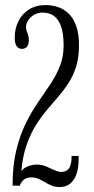

<svg xmlns="http://www.w3.org/2000/svg" viewBox="-20 -731 372 756"><path d="M215 5.5Q197 5.5 183.2 -0.2Q169.5 -6 157 -13.5Q144.5 -21 131.8 -26.8Q119 -32.5 103 -32.5Q82.5 -32.5 71.5 -21.5Q60.5 -10.5 58.5 0H29.5Q29.5 -79.5 44 -139Q58.5 -198.5 81.2 -244.8Q104 -291 130 -328.5Q156 -366 178.8 -400.2Q201.5 -434.5 216 -471Q230.5 -507.5 230.5 -551.5Q230.5 -600.5 219.8 -629Q209 -657.5 190.5 -669.5Q172 -681.5 148 -681.5Q129 -681.5 114.2 -672.8Q99.5 -664 91 -651Q82.5 -638 82.5 -625.5Q82.5 -615 85.2 -608Q88 -601 90.8 -593.5Q93.5 -586 93.5 -574Q93.5 -554.5 85.8 -546.5Q78 -538.5 66 -538.5Q54 -538.5 46 -548.5Q38 -558.5 38 -583.5Q38 -617 51.8 -646Q65.5 -675 93 -693Q120.5 -711 161 -711Q183 -711 206 -704Q229 -697 248.2 -679.5Q267.5 -662 279.2 -631Q291 -600 291 -552Q291 -505 280 -469.5Q269 -434 250.5 -405.2Q232 -376.5 209.5 -350.5Q187 -324.5 163.8 -296.8Q140.5 -269 119.8 -235.5Q99 -202 84 -158.2Q69 -114.5 64 -56Q67.5 -63 76.2 -69Q85 -75 97.8 -79Q110.5 -83 126 -83Q144 -83 161.2 -75.8Q178.5 -68.5 194 -61.2Q209.5 -54 222 -54Q241 -54 251.5 -68Q262 -82 262 -117H289.5V-101Q289.5 -70.5 281.5 -46.5Q273.5 -22.5 257 -8.5Q240.5 5.5 215 5.5Z"/></svg>

Font: Imbue 24pt Light
Style: Regular
Weight: 300
Designer: Tyler Finck
Foundry: Etcetera Type Company
Version: Version 1.102